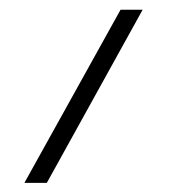

<svg xmlns="http://www.w3.org/2000/svg" viewBox="-20 -235 360 405"><path d="M234.3 -214.5 31.5 150.7H78.8L280.9 -214.5Z"/></svg>

Font: Parastoo
Style: Regular
Weight: 400
Foundry: Saber Rastikerdar (saber.rastikerdar@gmail.com)
Version: Version 3.000